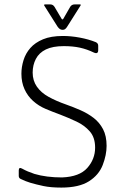

<svg xmlns="http://www.w3.org/2000/svg" viewBox="-20 -840 563 870"><path d="M258 10Q210 10 177 3Q144 -4 117 -12Q97 -18 74 -29Q65 -33 65 -43V-68Q65 -85 82 -75Q103 -63 136 -52Q190 -36 261 -36Q340 -39 375.5 -79Q411 -119 411 -171Q411 -217 387 -244.5Q363 -272 327 -289Q291 -306 252 -321Q219 -333 187 -346.5Q155 -360 130 -382.5Q105 -405 91 -436Q77 -467 77 -506Q77 -536 86.5 -567Q96 -598 117.5 -622.5Q139 -647 175 -662Q211 -677 265 -677Q302 -677 342 -669.5Q382 -662 414 -649Q425 -644 425 -633V-613Q425 -593 405 -602Q374 -617 342 -624Q310 -631 269 -631Q219 -631 188 -616Q157 -601 142.5 -573Q128 -545 128 -511Q128 -475 147 -447.5Q166 -420 200.5 -401Q235 -382 278 -367Q312 -355 345 -340.5Q378 -326 404.5 -305.5Q431 -285 447 -254.5Q463 -224 463 -179Q463 -138 445.5 -92.5Q428 -47 383 -18.5Q338 10 258 10ZM241 -719 181 -814Q177 -820 185 -820H208Q220 -820 227 -809L259 -755Q263 -749 267 -755L298 -809Q305 -820 318 -820H342Q348 -820 345 -815L285 -720Q276 -705 266 -705H262Q251 -705 241 -719Z"/></svg>

Font: Vivano Light
Style: Regular
Weight: 300
Designer: Joe Prince, Josias Burgherr
Version: Version 2.064;September 19, 2022;FontCreator 14.0.0.2877 64-